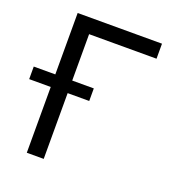

<svg xmlns="http://www.w3.org/2000/svg" viewBox="-156 -833 863 939"><g transform="rotate(20 275.5 -363.5)"><path d="M527 -649.1H176.1V-407.7H288.4V-342.3H176.1V0H88.1V-342.3H-24.1V-407.7H88.1V-727.3H527Z"/></g></svg>

Font: Interop
Style: Regular
Weight: 400
Designer: Rasmus Andersson, Google, Jang Haemin
Foundry: jhaemin
Version: Version 1.008